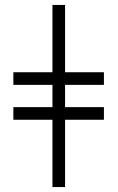

<svg xmlns="http://www.w3.org/2000/svg" viewBox="-20 -756 475 776"><path d="M400 -272H243V0H192V-272H34V-323H192V-413H34V-464H192V-736H243V-464H400V-413H243V-323H400Z"/></svg>

Font: STIX Math
Style: Regular
Weight: 400
Designer: MicroPress Inc., with final additions and corrections provided by Coen Hoffman, Elsevier (retired)
Version: Version 1.1.1